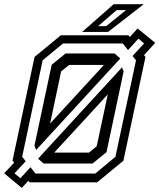

<svg xmlns="http://www.w3.org/2000/svg" viewBox="-32 -868 759 914"><path d="M71.5 26.5 -12 -43 35.5 -94 27.5 -103 132.5 -597 257.5 -700H579.5L586 -692L623 -732.5L707 -664L653.5 -605.5L660.5 -597L555.5 -103L430.5 0H108.5L103 -7.5ZM226 -141.5H391.5L428.5 -172L481 -418.5ZM176 -89.5 149 -112.5 549 -547.5 556.5 -528 475 -143.5 408.5 -89.5ZM65 -19.5 113 -72 136.5 -42H421.5L517.5 -121.5L615.5 -581L599 -601.5L654 -661.5L627 -684L577.5 -629.5L552.5 -661H268L171 -581L73.5 -121.5L90.5 -100.5L37 -43ZM140 -154 132 -174.5 214 -559.5 280 -613.5H513.5L540.5 -589.5ZM206.5 -280 463 -559H297L259 -528ZM359 -716 509 -848H652.5L482.5 -716ZM435 -743.5H473.5L568 -820H523.5Z"/></svg>

Font: Tourney Thin Medium
Style: Italic
Weight: 500
Italic angle: -12°
Version: Version 1.015